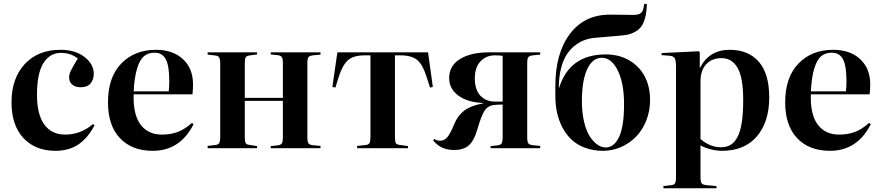

<svg xmlns="http://www.w3.org/2000/svg" viewBox="-20 -798 4742 1034"><path d="M278.8 14.2Q169.9 14.2 106 -54.7Q42 -123.5 42 -247.1Q42 -376 113.3 -452.9Q184.6 -529.8 305.2 -529.8Q385.3 -529.8 435.1 -491.2Q484.9 -452.6 484.9 -400.9Q484.9 -369.1 467.5 -348.6Q450.2 -328.1 416 -328.1Q385.3 -328.1 368.7 -342.5Q352.1 -356.9 352.1 -381.8Q352.1 -397.5 362.1 -418.2Q372.1 -439 398.9 -482.9Q361.3 -513.2 308.1 -513.2Q248.5 -513.2 213.9 -458.3Q179.2 -403.3 179.2 -287.1Q179.2 -181.6 218.5 -127.4Q257.8 -73.2 331.1 -73.2Q414.6 -73.2 481 -129.9L488.8 -123Q453.1 -54.2 401.9 -20Q350.6 14.2 278.8 14.2Z M802.7 14.2Q690.4 14.2 626 -54Q561.5 -122.1 561.5 -247.1Q561.5 -381.3 632.8 -455.6Q704.1 -529.8 820.3 -529.8Q911.1 -529.8 965.3 -479.5Q1019.5 -429.2 1019.5 -344.2Q1019.5 -318.4 1016.6 -290H699.7Q696.3 -181.6 736.6 -127.4Q776.9 -73.2 851.6 -73.2Q897.5 -73.2 935.3 -86.7Q973.1 -100.1 1013.7 -136.2L1022.5 -128.9Q949.7 14.2 802.7 14.2ZM699.7 -306.2H888.7Q891.6 -331.5 891.6 -360.8Q891.6 -443.8 872.8 -479Q854 -514.2 812.5 -514.2Q778.3 -514.2 755.9 -495.8Q733.4 -477.5 718.8 -430.9Q704.1 -384.3 699.7 -306.2Z M1098.1 0V-12.2L1140.1 -17.1Q1155.3 -18.6 1160.6 -27.8Q1166 -37.1 1166 -63V-453.1Q1166 -479 1160.6 -488.3Q1155.3 -497.6 1140.1 -499L1098.1 -503.9V-516.1H1364.3V-504.9L1321.3 -499Q1307.1 -497.1 1302.7 -488.3Q1298.3 -479.5 1298.3 -455.1V-271H1503.4V-458Q1503.4 -481.4 1497.8 -490.2Q1492.2 -499 1475.1 -501L1438 -504.9V-516.1H1706.1V-503.9L1665 -500Q1646.5 -497.6 1640.9 -489.7Q1635.3 -481.9 1635.3 -458V-58.1Q1635.3 -34.7 1640.9 -26.4Q1646.5 -18.1 1665 -16.1L1706.1 -12.2V0H1438V-11.2L1475.1 -15.1Q1492.2 -17.1 1497.8 -25.9Q1503.4 -34.7 1503.4 -58.1V-254.9H1298.3V-61Q1298.3 -36.6 1302.7 -28.1Q1307.1 -19.5 1321.3 -18.1L1364.3 -11.2V0Z M1903.3 0V-12.2L1950.2 -17.1Q1964.8 -18.6 1970 -27.8Q1975.1 -37.1 1975.1 -63V-500H1945.3Q1883.3 -500 1854 -473.9Q1824.7 -447.8 1804.2 -383.8L1786.1 -326.2L1770 -330.1L1796.9 -516.1H2285.2L2311 -330.1L2295.9 -326.2L2277.3 -383.8Q2257.8 -447.8 2228 -473.9Q2198.2 -500 2135.3 -500H2106.9V-61Q2106.9 -36.6 2111.3 -28.1Q2115.7 -19.5 2129.9 -18.1L2177.2 -11.2V0Z M2427.2 9.8Q2389.6 9.8 2362.8 -2.2Q2335.9 -14.2 2313 -41L2318.4 -49.8Q2334.5 -40 2350.1 -40Q2371.6 -40 2387.9 -57.9Q2404.3 -75.7 2426.3 -129.9Q2444.8 -175.3 2479.5 -201.9Q2514.2 -228.5 2577.1 -240.2L2584 -243.2Q2497.6 -246.6 2448.2 -283.4Q2398.9 -320.3 2398.9 -377Q2398.9 -444.3 2457.5 -480.2Q2516.1 -516.1 2613.3 -516.1H2889.2V-503.9L2849.1 -500Q2830.6 -497.6 2825 -489.7Q2819.3 -481.9 2819.3 -458V-58.1Q2819.3 -34.7 2825 -26.4Q2830.6 -18.1 2849.1 -16.1L2889.2 -12.2V0H2622.1V-11.2L2659.2 -15.1Q2676.3 -17.1 2681.6 -25.9Q2687 -34.7 2687 -58.1V-234.9Q2656.2 -234.9 2635.3 -231.9Q2605.5 -227.1 2588.9 -200.9Q2572.3 -174.8 2551.3 -103Q2531.7 -36.6 2502.7 -13.4Q2473.6 9.8 2427.2 9.8ZM2645 -251H2687V-497.1Q2673.8 -500 2645 -500Q2598.6 -500 2567.9 -467.8Q2537.1 -435.5 2537.1 -376Q2537.1 -314.5 2567.1 -282.7Q2597.2 -251 2645 -251Z M3227.5 14.2Q3174.3 14.2 3130.6 -2.2Q3086.9 -18.6 3057.6 -46.4Q3028.3 -74.2 3008.5 -112.3Q2988.8 -150.4 2979.7 -192.4Q2970.7 -234.4 2970.7 -280.8V-334Q2970.7 -510.7 3048.8 -615Q3127 -719.2 3265.6 -719.2Q3286.6 -719.2 3327.9 -718.5Q3369.1 -717.8 3389.6 -717.8Q3413.1 -717.8 3424.8 -723.6Q3436.5 -729.5 3441.9 -742.2Q3446.3 -753.4 3449.7 -777.8L3463.9 -775.9Q3462.4 -739.7 3457.5 -715.1Q3452.6 -690.4 3441.9 -668.9Q3431.2 -647.5 3411.6 -633.8Q3392.1 -620.1 3362.8 -611.8Q3345.2 -606.9 3193.8 -595.2Q3162.6 -593.3 3134.8 -584.5Q3106.9 -575.7 3079.8 -555.7Q3052.7 -535.6 3033.2 -506.3Q3013.7 -477.1 3001.7 -431.2Q2989.7 -385.3 2989.7 -327.1V-320.8Q3045.4 -504.9 3241.7 -504.9Q3314 -504.9 3368.9 -472.9Q3423.8 -440.9 3452.4 -385.7Q3481 -330.6 3481 -259.8Q3481 -199.7 3460 -147.7Q3439 -95.7 3404.1 -60.5Q3369.1 -25.4 3323.2 -5.6Q3277.3 14.2 3227.5 14.2ZM3242.7 -3.9Q3287.1 -3.9 3314 -60.5Q3340.8 -117.2 3340.8 -237.8Q3340.8 -350.1 3306.9 -418.5Q3272.9 -486.8 3221.7 -486.8Q3170.9 -486.8 3142.3 -425.5Q3113.8 -364.3 3113.8 -252.9Q3113.8 -191.4 3125.5 -142.1Q3137.2 -92.8 3156.2 -63.5Q3175.3 -34.2 3197.5 -19Q3219.7 -3.9 3242.7 -3.9Z M3552.7 215.8V204.1L3594.7 199.2Q3609.9 197.8 3615.2 189.2Q3620.6 180.7 3620.6 153.8V-437Q3620.6 -472.2 3613.8 -484.1Q3606.9 -496.1 3584.5 -498L3542.5 -501L3543.5 -512.2L3742.7 -522L3748.5 -516.1V-434.1H3750.5Q3800.3 -529.8 3909.7 -529.8Q4009.8 -529.8 4066.2 -465.8Q4122.6 -401.9 4122.6 -272.9Q4122.6 -141.6 4056.2 -63.7Q3989.7 14.2 3868.7 14.2Q3838.9 14.2 3807.1 6.1Q3775.4 -2 3752.4 -15.1V153.8Q3752.4 179.7 3758.3 188.5Q3764.2 197.3 3785.6 199.2L3838.4 204.1V215.8ZM3982.4 -259.8Q3982.4 -379.4 3952.4 -432.1Q3922.4 -484.9 3865.7 -484.9Q3813.5 -484.9 3783 -451.9Q3752.4 -418.9 3752.4 -357.9V-49.8Q3772.5 -30.8 3802 -17.8Q3831.5 -4.9 3861.3 -4.9Q3891.1 -4.9 3912.6 -16.8Q3934.1 -28.8 3950.2 -57.4Q3966.3 -85.9 3974.4 -136.2Q3982.4 -186.5 3982.4 -259.8Z M4449.7 14.2Q4337.4 14.2 4272.9 -54Q4208.5 -122.1 4208.5 -247.1Q4208.5 -381.3 4279.8 -455.6Q4351.1 -529.8 4467.3 -529.8Q4558.1 -529.8 4612.3 -479.5Q4666.5 -429.2 4666.5 -344.2Q4666.5 -318.4 4663.6 -290H4346.7Q4343.3 -181.6 4383.5 -127.4Q4423.8 -73.2 4498.5 -73.2Q4544.4 -73.2 4582.3 -86.7Q4620.1 -100.1 4660.6 -136.2L4669.4 -128.9Q4596.7 14.2 4449.7 14.2ZM4346.7 -306.2H4535.6Q4538.6 -331.5 4538.6 -360.8Q4538.6 -443.8 4519.8 -479Q4501 -514.2 4459.5 -514.2Q4425.3 -514.2 4402.8 -495.8Q4380.4 -477.5 4365.7 -430.9Q4351.1 -384.3 4346.7 -306.2Z"/></svg>

Font: Display Semibold
Style: Regular
Weight: 600
Designer: Latin by Veronika Burian and Jose Scaglione. Greek by Irene Vlachou. Cyrillic by Vera Evstafieva.
Foundry: TypeTogether
Version: Version 3.002